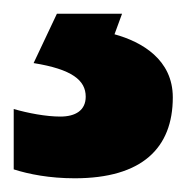

<svg xmlns="http://www.w3.org/2000/svg" viewBox="-20 -20 283 280"><path d="M232 122C232 67 187 41 147 30L158 0H63L29 72C85 81 105 97 105 121C105 141 90 150 68 150C47 150 21 145 0 139V227C22 234 52 240 89 240C187 240 232 196 232 122Z"/></svg>

Font: Noto Sans Ethiopic ExtraBold
Style: Regular
Weight: 800
Designer: Monotype Design Team
Foundry: Monotype Imaging Inc.
Version: Version 2.102